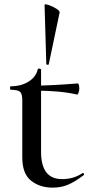

<svg xmlns="http://www.w3.org/2000/svg" viewBox="-20 -847 418 879"><path d="M82 -126V-388Q82 -418 71.5 -427Q61 -436 29 -436Q26 -436 26 -444Q26 -452 29 -452Q77 -452 111 -473.5Q145 -495 153 -530Q153 -533 159 -533Q162 -533 165 -531.5Q168 -530 168 -529V-152Q168 -27 264 -27Q317 -27 357 -54L359 -55Q363 -55 364.5 -51Q366 -47 363 -45Q322 -14 290.5 -1Q259 12 221 12Q162 12 122 -20Q82 -52 82 -126ZM140 -432V-455Q210 -455 336 -465Q339 -465 341 -458.5Q343 -452 343 -442Q343 -432 339.5 -422.5Q336 -413 333 -414Q258 -432 140 -432ZM253 -790 203 -552Q202 -550 197 -550.5Q192 -551 192 -553L184 -825Q184 -830 202.5 -824Q221 -818 237.5 -807.5Q254 -797 253 -790Z"/></svg>

Font: Cormorant Unicase SemiBold
Style: Regular
Weight: 600
Designer: Christian Thalmann (Catharsis Fonts)
Foundry: Catharsis Fonts
Version: Version 4.000